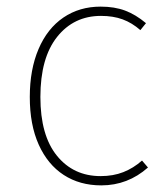

<svg xmlns="http://www.w3.org/2000/svg" viewBox="-20 -550 502 580"><path d="M284 -530Q326 -530 358 -518Q390 -506 421 -480L404 -459Q379 -481 350.5 -491.5Q322 -502 285 -502Q203 -502 152.5 -438.5Q102 -375 102 -257Q102 -141 152 -79.5Q202 -18 284 -18Q322 -18 352.5 -30Q383 -42 409 -65L427 -44Q366 10 286 10Q221 10 172.5 -21.5Q124 -53 97 -113Q70 -173 70 -257Q70 -340 96.5 -402Q123 -464 171.5 -497Q220 -530 284 -530Z"/></svg>

Font: Firava
Style: Regular
Weight: 400
Designer: Carrois Corporate & Edenspiekermann AG
Foundry: Greg Finn Gibson
Version: Version 5.000